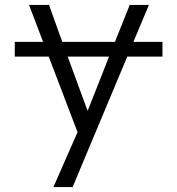

<svg xmlns="http://www.w3.org/2000/svg" viewBox="-20 -540 720 780"><path d="M40 -310V-370H155L98 -520H179L233 -370H447L507 -520H585L522 -370H640V-310H497L275 220H197L295 -3L178 -310ZM335 -92H337L423 -310H255Z"/></svg>

Font: Mplus 1p
Style: Regular
Weight: 400
Version: Version 1.061